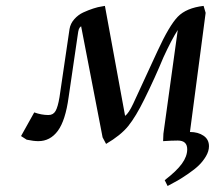

<svg xmlns="http://www.w3.org/2000/svg" viewBox="-20 -470 738 646"><path d="M50.8 -12.2 95.2 -91.8Q119.6 -83 143.1 -83Q159.2 -83 167 -96.7Q174.8 -110.4 180.2 -143.1Q199.7 -277.8 213.9 -372.1Q216.8 -390.6 230 -405.5Q243.2 -420.4 260.3 -428.2Q277.3 -436 293.9 -441.4Q310.5 -446.8 321.8 -448.2L333 -450.2L400.9 -80.1Q413.1 -88.9 428.2 -121.1L509.8 -297.9Q549.3 -383.8 578.1 -413.6Q606.9 -443.4 665 -450.2L671.9 -426.8L619.1 -25.9Q646.5 -25.9 664.8 -13.4Q683.1 -1 683.1 22Q683.1 38.6 672.9 55.9Q662.6 73.2 648.9 86.4Q635.3 99.6 613.5 114.5Q591.8 129.4 577.6 137.5Q563.5 145.5 543.9 155.8L534.2 136.2Q574.2 105.5 592 80.8Q609.9 56.2 609.9 32.2Q609.9 2.9 578.1 2.9Q557.6 2.9 528.8 4.9L529.8 -20L578.1 -369.1Q557.1 -336.4 529.8 -276.9Q502 -209.5 465.8 -136.2Q437 -77.6 411.6 -46.1Q386.2 -14.6 336.9 14.2L325.2 -7.8L252.9 -381.8Q247.6 -377.9 245.4 -372.1Q243.2 -366.2 241.2 -350.1L210.9 -143.1Q200.2 -64.5 174.6 -29.8Q148.9 4.9 108.9 4.9Q93.3 4.9 69.8 0Z"/></svg>

Font: Dehuti
Style: Bold-Italic
Weight: 700
Version: Version 1.2